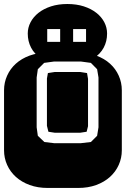

<svg xmlns="http://www.w3.org/2000/svg" viewBox="-22 -929 622 949"><path d="M364.3 -668.9Q413.6 -668.9 453.6 -654.3Q493.7 -639.6 521.7 -614.3Q549.8 -588.9 564.9 -554.9Q580.1 -521 580.1 -482.9V-186Q580.1 -147.9 564.9 -114Q549.8 -80.1 521.7 -54.7Q493.7 -29.3 453.6 -14.6Q413.6 0 364.3 0H213.9Q164.6 0 124.5 -14.6Q84.5 -29.3 56.4 -54.7Q28.3 -80.1 13.2 -114Q-2 -147.9 -2 -186V-482.9Q-2 -521 13.2 -554.9Q28.3 -588.9 56.4 -614.3Q84.5 -639.6 124.5 -654.3Q164.6 -668.9 213.9 -668.9ZM464.8 -545.9 458 -586.9 427.2 -618.2 377 -625H246.1L196.3 -618.2L165 -586.9L159.2 -545.9V-299.8L165 -257.8L197.3 -227.1L246.1 -221.2H377L427.2 -227.1L458 -257.8L464.8 -299.8ZM406.2 -277.8 374 -272.9H249L217.3 -277.8L210 -307.1V-541L214.8 -567.9L249 -573.2H374L408.2 -567.9L413.1 -539.1V-305.2ZM403.3 -722.2V-785.2H339.4V-722.2ZM180.2 -641.1Q147.9 -662.1 131.6 -693.6Q115.2 -725.1 115.2 -763.2Q115.2 -792.5 128.9 -818.8Q142.6 -845.2 168.2 -865.5Q193.8 -885.7 230 -897.5Q266.1 -909.2 311 -909.2Q356 -909.2 392.3 -897.5Q428.7 -885.7 454.3 -865.5Q480 -845.2 493.7 -818.8Q507.3 -792.5 507.3 -763.2Q507.3 -724.6 490.5 -693.4Q473.6 -662.1 441.4 -641.1ZM275.4 -722.2V-785.2H211.4V-722.2Z"/></svg>

Font: Monofett
Style: Regular
Weight: 400
Designer: vernon adams
Foundry: vernon adams
Version: Version 1.000